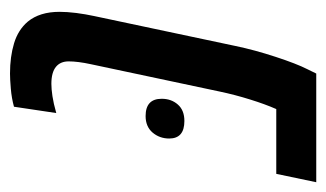

<svg xmlns="http://www.w3.org/2000/svg" viewBox="-196 -520 680 401"><g transform="rotate(-90 144.5 -320.0)"><path d="M-36.1 0 -18.6 -83.5H116.7Q127 -106.9 136.7 -138.2Q146.5 -169.4 153.3 -201.7L210.4 -470.7Q216.3 -498 216.3 -517.1Q216.3 -534.2 205.1 -543.5Q193.4 -553.2 169.4 -553.2Q158.7 -553.2 143.8 -551Q128.9 -548.8 108.4 -543L121.6 -631.3Q139.2 -636.2 159.2 -637.9Q179.2 -639.6 190.9 -639.6Q226.1 -639.6 254.2 -631.1Q282.2 -622.6 299.3 -602.5Q319.8 -577.6 319.8 -536.1Q319.8 -520.5 317.4 -501.2Q314.9 -481.9 311 -463.9L248.5 -168.9Q240.2 -128.9 225.8 -85Q211.4 -41 200.2 -19L190.9 0ZM91.8 -275.4Q55.2 -275.4 55.2 -307.1Q55.2 -327.1 67.6 -341.8Q80.1 -356.4 102.1 -356.4Q138.2 -356.4 138.2 -322.8Q138.2 -302.7 126.2 -289.1Q114.3 -275.4 91.8 -275.4Z"/></g></svg>

Font: Open Sans Condensed SemiBold
Style: Italic
Weight: 600
Width: 3
Italic angle: -12°
Designer: Monotype Design Team
Foundry: Monotype Imaging Inc.
Version: Version 3.000; ttfautohint (v1.8.4)